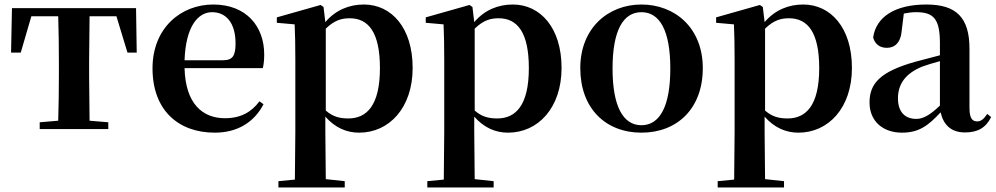

<svg xmlns="http://www.w3.org/2000/svg" viewBox="-20 -572 4416 851"><path d="M237 0H460V-30L377 -37L375 -235V-301L377 -500H496L545 -339H586L583 -536H33L29 -339H72L119 -500H238C240 -443 241 -357 241 -301V-235C241 -179 240 -95 238 -37L156 -30V0Z M932 16C1031 16 1106 -29 1148 -110L1130 -123C1095 -76 1048 -48 977 -48C877 -48 802 -113 798 -270H1145C1149 -288 1151 -306 1151 -331C1151 -455 1072 -552 925 -552C783 -552 656 -449 656 -269C656 -84 770 16 932 16ZM798 -305C803 -452 856 -518 920 -518C984 -518 1024 -468 1024 -380C1024 -326 1012 -305 969 -305Z M1572 16C1704 16 1809 -93 1809 -271C1809 -449 1715 -552 1593 -552C1528 -552 1468 -528 1422 -474L1414 -541L1401 -550L1207 -495V-471L1286 -464C1288 -415 1289 -375 1289 -309V14L1287 224L1214 231V259H1508V231L1424 222L1422 13V-55C1466 -5 1517 16 1572 16ZM1424 -445C1463 -483 1495 -491 1530 -491C1613 -491 1664 -429 1664 -270C1664 -104 1605 -47 1524 -47C1485 -47 1455 -55 1424 -82Z M2232 16C2364 16 2469 -93 2469 -271C2469 -449 2375 -552 2253 -552C2188 -552 2128 -528 2082 -474L2074 -541L2061 -550L1867 -495V-471L1946 -464C1948 -415 1949 -375 1949 -309V14L1947 224L1874 231V259H2168V231L2084 222L2082 13V-55C2126 -5 2177 16 2232 16ZM2084 -445C2123 -483 2155 -491 2190 -491C2273 -491 2324 -429 2324 -270C2324 -104 2265 -47 2184 -47C2145 -47 2115 -55 2084 -82Z M2823 16C2981 16 3095 -90 3095 -270C3095 -449 2971 -552 2823 -552C2676 -552 2552 -448 2552 -270C2552 -92 2664 16 2823 16ZM2823 -17C2742 -17 2695 -100 2695 -268C2695 -437 2742 -518 2823 -518C2904 -518 2951 -437 2951 -268C2951 -100 2904 -17 2823 -17Z M3519 16C3651 16 3756 -93 3756 -271C3756 -449 3662 -552 3540 -552C3475 -552 3415 -528 3369 -474L3361 -541L3348 -550L3154 -495V-471L3233 -464C3235 -415 3236 -375 3236 -309V14L3234 224L3161 231V259H3455V231L3371 222L3369 13V-55C3413 -5 3464 16 3519 16ZM3371 -445C3410 -483 3442 -491 3477 -491C3560 -491 3611 -429 3611 -270C3611 -104 3552 -47 3471 -47C3432 -47 3402 -55 3371 -82Z M4257 15C4313 15 4349 -5 4373 -53L4356 -67C4338 -41 4326 -34 4311 -34C4289 -34 4277 -48 4277 -95V-356C4277 -494 4219 -552 4086 -552C3945 -552 3863 -496 3850 -406C3858 -376 3880 -360 3911 -360C3945 -360 3973 -382 3977 -439L3986 -512C4006 -516 4023 -518 4041 -518C4118 -518 4146 -488 4146 -381V-327L4036 -298C3884 -255 3834 -204 3834 -118C3834 -34 3894 16 3978 16C4054 16 4095 -16 4149 -74C4162 -18 4196 15 4257 15ZM4146 -104C4097 -57 4068 -45 4041 -45C3992 -45 3960 -75 3960 -136C3960 -203 3997 -248 4068 -277C4088 -284 4116 -293 4146 -301Z"/></svg>

Font: Noto Serif CJK TC
Style: Bold
Weight: 700
Designer: Ryoko NISHIZUKA 西塚涼子 (kana & ideographs); Frank Grießhammer (Latin, Greek & Cyrillic); Wenlong ZHANG 张文龙 (bopomofo); San
Foundry: Adobe
Version: Version 2.001;hotconv 1.1.0;makeotfexe 2.6.0